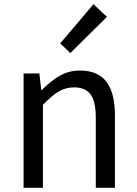

<svg xmlns="http://www.w3.org/2000/svg" viewBox="-20 -892 650 912"><path d="M92 -543H167L176 -464H178Q223 -509 265.5 -533Q308 -557 360 -557Q445 -557 485.5 -503.5Q526 -450 526 -344V0H435V-332Q435 -409 410.5 -443Q386 -477 332 -477Q292 -477 259 -457.5Q226 -438 184 -394V0H92ZM266 -686 424 -872 488 -812 314 -640Z"/></svg>

Font: Merged Yaku Han JP
Style: Regular
Weight: 400
Designer: Ryoko NISHIZUKA 西塚涼子 (kana, bopomofo & ideographs); Paul D. Hunt (Latin, Greek & Cyrillic); Sandoll Communications 산돌커뮤니
Foundry: Adobe
Version: Version 2.004